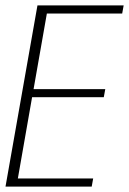

<svg xmlns="http://www.w3.org/2000/svg" viewBox="-36 -695 480 715"><path d="M-15.5 0H305.5L311 -30.5H30.5L83.5 -333H350.5L356 -363H89L138.5 -644.5H419L424.5 -675H103.5Z"/></svg>

Font: Anybody SemiCondensed ExtraLight
Style: Italic
Weight: 250
Width: 4
Italic angle: -10°
Version: Version 1.113;gftools[0.9.25]